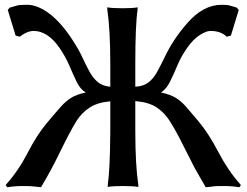

<svg xmlns="http://www.w3.org/2000/svg" viewBox="-20 -778 1040 810"><path d="M3.9 2.9 5.9 0Q57.6 -57.6 96.7 -133.3Q135.7 -209 176.3 -257.3Q216.8 -305.7 237.3 -328.6Q257.8 -351.6 280.8 -365.7Q303.7 -379.9 341.8 -387.7Q318.4 -401.4 303.2 -433.1Q288.1 -464.8 272 -502.4Q255.9 -540 230.5 -576.7Q205.1 -613.3 177.7 -630.4Q150.4 -647.5 122.6 -647.5Q94.7 -647.5 64.5 -624L63.5 -623L45.9 -627.9L12.7 -736.3L21.5 -746.1H22.5Q43.9 -752 52.7 -754.9Q61.5 -757.8 94.7 -757.8Q127.9 -757.8 165 -736.3Q228.5 -698.2 285.2 -610.4Q310.5 -572.3 326.7 -537.6Q342.8 -502.9 357.4 -476.1Q372.1 -449.2 392.1 -432.1Q412.1 -415 445.3 -412.1V-508.8Q445.3 -652.3 432.6 -738.3V-747.1Q452.1 -743.2 498 -743.2Q541 -743.2 560.5 -747.1V-738.3Q550.8 -672.9 550.8 -508.8V-412.1Q585.9 -414.1 606.9 -430.7Q627.9 -447.3 643.1 -475.1Q658.2 -502.9 674.8 -537.1Q710.9 -613.3 769.5 -679.7Q836.9 -757.8 915 -757.8Q938.5 -757.8 948.2 -754.9Q958 -752 978.5 -746.1L987.3 -736.3L954.1 -627.9L936.5 -623Q912.1 -647.5 867.2 -647.5Q850.6 -647.5 823.2 -630.4Q795.9 -613.3 770 -576.7Q744.1 -540 728.5 -502.4Q712.9 -464.8 697.3 -433.6Q681.6 -402.3 659.2 -387.7Q697.3 -379.9 720.7 -365.7Q744.1 -351.6 764.2 -328.6Q784.2 -305.7 815.4 -268.6Q859.4 -216.8 900.9 -137.2Q942.4 -57.6 994.1 0L996.1 2.9L990.2 11.7H987.3Q960 6.8 924.8 6.8Q889.6 6.8 882.8 7.8Q876 8.8 869.6 9.8Q863.3 10.7 849.6 11.7H847.7L801.8 -68.4Q784.2 -102.5 770 -130.9Q755.9 -159.2 736.8 -196.3Q717.8 -233.4 695.8 -268.1Q673.8 -302.7 641.1 -324.7Q608.4 -346.7 550.8 -351.6V-226.6Q550.8 -83 563.5 2V10.7Q543.9 6.8 498 6.8Q455.1 6.8 434.6 10.7V2Q444.3 -63.5 445.3 -226.6V-350.6Q390.6 -345.7 357.4 -323.7Q324.2 -301.8 302.7 -267.6Q273.4 -219.7 234.9 -140.1Q196.3 -60.5 154.3 9.8L153.3 11.7H151.4Q136.7 10.7 124.5 8.8Q112.3 6.8 76.7 6.8Q41 6.8 13.7 11.7H10.7Z"/></svg>

Font: GenEi LateMin P v2
Style: Medium
Weight: 500
Designer: o_tamon (Modified)
Foundry: o_tamon / Adobe Systems Incorporated / FONT 910 / Philipp H. Poll
Version: Version 2.1;Original Version 1.004